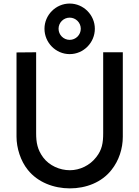

<svg xmlns="http://www.w3.org/2000/svg" viewBox="-20 -1044 784 1080"><path d="M371.9 -1024C293.8 -1024 230.2 -959.4 230.2 -882.3C230.2 -804.2 293.8 -739.6 371.9 -739.6C450 -739.6 513.5 -804.2 513.5 -882.3C513.5 -959.4 450 -1024 371.9 -1024ZM371.9 -944.8C406.3 -944.8 434.4 -916.7 434.4 -882.3C434.4 -847.9 406.3 -819.8 371.9 -819.8C337.5 -819.8 309.4 -847.9 309.4 -882.3C309.4 -916.7 337.5 -944.8 371.9 -944.8ZM670.8 -750H560.4V-294.8C560.4 -240.6 554.2 -201 520.8 -159.4C485.4 -113.5 429.2 -86.5 372.9 -86.5C315.6 -86.5 257.3 -112.5 222.9 -158.3C190.6 -202.1 183.3 -241.7 183.3 -294.8V-750L72.9 -749V-275C72.9 -211.5 95.8 -138.5 136.5 -88.5C191.7 -18.8 282.3 15.6 372.9 15.6C463.5 15.6 552.1 -17.7 607.3 -88.5C649 -140.6 670.8 -208.3 670.8 -275Z"/></svg>

Font: Manrope Semibold
Style: Regular
Weight: 600
Width: 4
Designer: Michael Sharanda
Foundry: Michael Sharanda
Version: Version 2.000;PS 002.000;hotconv 1.0.88;makeotf.lib2.5.64775